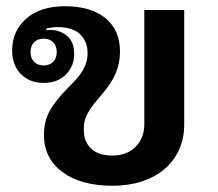

<svg xmlns="http://www.w3.org/2000/svg" viewBox="-20 -584 699 616"><path d="M341 12Q240 12 180.5 -32Q121 -76 121 -151Q121 -173 125.5 -192Q130 -211 140 -229Q150 -247 164.5 -265Q179 -283 199 -303Q215 -319 226.5 -332Q238 -345 245.5 -358Q253 -371 257 -384.5Q261 -398 261 -415Q261 -450 237.5 -473.5Q214 -497 165 -497Q145 -497 128 -492L129 -487Q132 -488 140 -488Q173 -488 195.5 -468.5Q218 -449 218 -411Q218 -372 191.5 -345Q165 -318 120 -318Q75 -318 47 -346.5Q19 -375 19 -423Q19 -484 64 -524Q109 -564 189 -564Q271 -564 318 -526Q365 -488 365 -419Q365 -382 351.5 -349.5Q338 -317 306 -280Q274 -244 261.5 -221Q249 -198 249 -175V-165Q249 -130 272 -107.5Q295 -85 341 -85Q387 -85 415 -113Q443 -141 443 -185V-552H571V-185Q571 -139 554 -102.5Q537 -66 506.5 -40.5Q476 -15 434 -1.5Q392 12 341 12ZM120 -374Q139 -374 150.5 -385.5Q162 -397 162 -417Q162 -437 150.5 -448.5Q139 -460 120 -460Q101 -460 89.5 -448.5Q78 -437 78 -417Q78 -397 89.5 -385.5Q101 -374 120 -374Z"/></svg>

Font: IBM Plex Sans Thai Looped SemiBold
Style: Regular
Weight: 600
Designer: Mike Abbink, Paul van der Laan, Pieter van Rosmalen, Ben Mitchell, Mark Frömberg
Foundry: Bold Monday
Version: Version 1.1